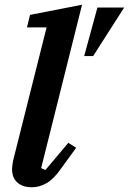

<svg xmlns="http://www.w3.org/2000/svg" viewBox="-20 -780 545 812"><path d="M115 12Q92 12 76 5.5Q60 -1 50 -11.5Q40 -22 35.5 -35Q31 -48 31 -62Q31 -74 33.5 -89Q36 -104 39 -115L177 -664H94L107 -717L327 -760L154 -69L172 -61L269 -176L302 -155L241 -71Q209 -24 178 -6Q147 12 115 12ZM392 -748H505L374 -543H336Z"/></svg>

Font: IBM Plex Serif SmBld
Style: Italic
Weight: 600
Italic angle: -14°
Designer: Mike Abbink, Paul van der Laan, Pieter van Rosmalen
Foundry: Bold Monday
Version: Version 3.001